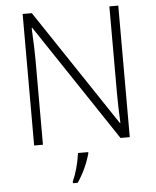

<svg xmlns="http://www.w3.org/2000/svg" viewBox="-61 -765 843 1038"><g transform="rotate(-5 360.5 -246.5)"><path d="M620.1 0H569.8L147 -633.8H143.1Q148.9 -520.5 148.9 -462.9V0H101.1V-713.9H150.9L573.2 -81.1H576.2Q571.8 -168.9 571.8 -248V-713.9H620.1ZM389.2 61V67.9Q366.2 150.4 318.4 221.2H292V212.9Q320.8 150.4 334 61Z"/></g></svg>

Font: OpenSans-Light
Style: Regular
Weight: 300
Foundry: Ascender Corporation
Version: Version 1.10